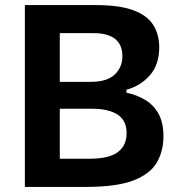

<svg xmlns="http://www.w3.org/2000/svg" viewBox="-20 -733 697 753"><path d="M318.5 0H77.5V-713H357Q449.5 -713 503.8 -692.5Q558 -672 581.2 -634.8Q604.5 -597.5 604.5 -547.5Q604.5 -479.5 567.8 -437.8Q531 -396 476 -381V-369.5Q516.5 -361 549.5 -341.2Q582.5 -321.5 601.8 -286.8Q621 -252 621 -198.5Q621 -140 594.8 -95.2Q568.5 -50.5 502.8 -25.2Q437 0 318.5 0ZM346.5 -603H214.5V-412H335.5Q400 -412 430 -440.8Q460 -469.5 460 -512Q460 -603 346.5 -603ZM214.5 -110.5H330.5Q408 -110.5 442.2 -136.5Q476.5 -162.5 476.5 -210.5Q476.5 -260.5 441.2 -283.5Q406 -306.5 340.5 -306.5H214.5Z"/></svg>

Font: Heraclito SemiBold
Style: Regular
Weight: 600
Designer: Kostas Bartsokas (font) & Cristiano Sobral (main changes)
Foundry: Kostas Bartsokas (font) & Cristiano Sobral (main changes)
Version: Version 1.00;July 8, 2020;FontCreator 13.0.0.2655 64-bit